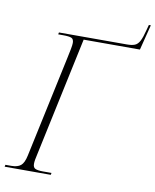

<svg xmlns="http://www.w3.org/2000/svg" viewBox="-108 -899 783 968"><g transform="rotate(10 284.0 -415.0)"><path d="M-17 0 -15 -10H15Q47 -10 63.5 -23.5Q80 -37 88 -75L199 -594Q205 -622 209 -642.5Q213 -663 213 -674Q213 -693 201.5 -698.5Q190 -704 157 -704H133L135 -714H483Q508 -714 523 -720Q538 -726 548 -745Q558 -764 568 -804L575 -830H585L552 -700H264L134 -90Q130 -74 128 -61.5Q126 -49 126 -40Q126 -21 138.5 -15.5Q151 -10 177 -10H221L219 0Z"/></g></svg>

Font: Noto Serif Display SemiCondensed ExtraLight
Style: Italic
Weight: 200
Width: 4
Italic angle: -12°
Designer: Monotype Design Team
Foundry: Monotype Imaging Inc.
Version: Version 2.009